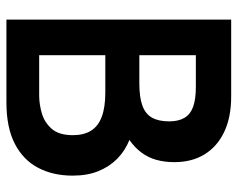

<svg xmlns="http://www.w3.org/2000/svg" viewBox="-91 -649 740 598"><g transform="rotate(90 279.0 -350.0)"><path d="M281 -700H41V0H299Q377 0 427.5 -26Q478 -52 502.5 -98.5Q527 -145 527 -206Q527 -252 513 -286.5Q499 -321 474 -345.5Q449 -370 416 -383Q440 -400 455.5 -421Q471 -442 478 -467.5Q485 -493 485 -523Q485 -578 460.5 -617.5Q436 -657 390.5 -678.5Q345 -700 281 -700ZM240 -414H152V-590H251Q289 -590 312.5 -581.5Q336 -573 347 -554.5Q358 -536 358 -507Q358 -474 346.5 -453.5Q335 -433 309 -423.5Q283 -414 240 -414ZM277 -102H152V-308H268Q314 -308 343.5 -297Q373 -286 387 -263.5Q401 -241 401 -207Q401 -164 381.5 -141.5Q362 -119 333.5 -110.5Q305 -102 277 -102Z"/></g></svg>

Font: Advent Pro Expanded
Style: Bold
Weight: 700
Width: 7
Designer: VivaRado, Andreas Kalpakidis
Foundry: VivaRado, Andreas Kalpakidis
Version: Version 3.000